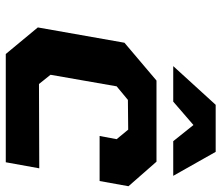

<svg xmlns="http://www.w3.org/2000/svg" viewBox="-71 -696 767 665"><g transform="rotate(90 312.5 -363.5)"><path d="M209 -580 343 -727H506L589 -580H469L413 -650L332 -580ZM167 0 75 -111 128 -411 259 -522H540L625 -425L607 -325H451L462 -384L429 -424L326 -423L279 -384L239 -155L271 -115L563 -116L542 0Z"/></g></svg>

Font: Tomorrow SemiBold
Style: Italic
Weight: 600
Italic angle: -10°
Designer: Tony de Marco, Monica Rizzolli
Foundry: Just in Type
Version: Version 2.002